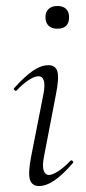

<svg xmlns="http://www.w3.org/2000/svg" viewBox="-20 -613 287 642"><path d="M110 9Q88 9 80.5 -11Q73 -31 84 -89L125 -297Q137 -358 108 -358Q96 -358 77 -346Q58 -334 36 -311Q33 -307 28.5 -311.5Q24 -316 28 -319Q62 -357 89.5 -376Q117 -395 142 -395Q166 -395 172 -373.5Q178 -352 167 -297L127 -89Q121 -58 126 -43Q131 -28 144 -28Q155 -28 174 -40Q193 -52 215 -75Q219 -79 223 -74.5Q227 -70 223 -67Q190 -29 162.5 -10Q135 9 110 9ZM172 -517Q153 -517 142.5 -527Q132 -537 132 -556Q132 -573 142.5 -583Q153 -593 172 -593Q191 -593 201 -583Q211 -573 211 -556Q211 -517 172 -517Z"/></svg>

Font: Cormorant Garamond Light Light
Style: Italic
Weight: 300
Italic angle: -10°
Version: Version 4.001